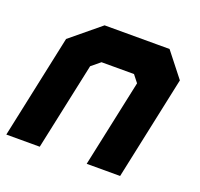

<svg xmlns="http://www.w3.org/2000/svg" viewBox="-102 -651 792 761"><g transform="rotate(20 294.0 -270.0)"><path d="M-2.5 0 90.5 -437 215.5 -540H489.5L570.5 -437L477.5 0H336.5L415 -368L391 -398.5H254L217 -368L138.5 0ZM84 -71H83.5L153 -396L242.5 -470H436L493.5 -397L424 -71H423.5L493 -397L436 -470H242.5L153.5 -396Z"/></g></svg>

Font: Tourney Black
Style: Italic
Weight: 900
Italic angle: -12°
Version: Version 1.015